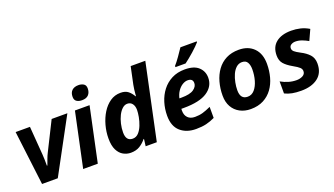

<svg xmlns="http://www.w3.org/2000/svg" viewBox="-67 -1284 3153 1813"><g transform="rotate(-20 1509.0 -378.0)"><path d="M117 0 50 -546H194L216 -260Q218 -241 218.5 -207.5Q219 -174 219 -147H224Q233 -172 245 -204.5Q257 -237 267 -256L412 -546H570L275 0Z M743 -614Q712 -614 690.5 -627.5Q669 -641 669 -674Q669 -716 692.5 -738Q716 -760 758 -760Q787 -760 809 -747Q831 -734 831 -701Q831 -662 809.5 -638Q788 -614 743 -614ZM530 0 646 -546H793L677 0Z M1007 10Q968 10 932.5 -9.5Q897 -29 875 -72.5Q853 -116 853 -189Q853 -255 871 -320.5Q889 -386 922 -439Q955 -492 1001.5 -524Q1048 -556 1106 -556Q1155 -556 1183 -533Q1211 -510 1230 -476H1234Q1234 -479 1235.5 -497.5Q1237 -516 1240 -540.5Q1243 -565 1247 -585L1284 -760H1431L1270 0H1158L1167 -71H1163Q1134 -35 1097 -12.5Q1060 10 1007 10ZM1069 -109Q1104 -109 1128.5 -135.5Q1153 -162 1168.5 -201.5Q1184 -241 1191.5 -281.5Q1199 -322 1199 -351Q1199 -390 1181 -413.5Q1163 -437 1131 -437Q1104 -437 1080.5 -415.5Q1057 -394 1039.5 -359Q1022 -324 1012 -281Q1002 -238 1002 -195Q1002 -109 1069 -109Z M1663 10Q1567 10 1507 -42.5Q1447 -95 1447 -201Q1447 -270 1466.5 -333.5Q1486 -397 1524.5 -447Q1563 -497 1620 -526.5Q1677 -556 1752 -556Q1844 -556 1889.5 -514Q1935 -472 1935 -407Q1935 -321 1857.5 -269Q1780 -217 1621 -217H1596Q1595 -211 1595 -206.5Q1595 -202 1595 -197Q1595 -153 1620.5 -127Q1646 -101 1692 -101Q1735 -101 1770 -111Q1805 -121 1853 -143V-32Q1810 -11 1766 -0.5Q1722 10 1663 10ZM1612 -316H1634Q1719 -316 1756.5 -342.5Q1794 -369 1794 -404Q1794 -450 1743 -450Q1716 -450 1689 -433Q1662 -416 1641.5 -386Q1621 -356 1612 -316ZM1678 -606V-618Q1703 -646 1733 -688.5Q1763 -731 1786 -766H1950V-758Q1939 -745 1918.5 -724.5Q1898 -704 1873 -682Q1848 -660 1823.5 -640Q1799 -620 1780 -606Z M2213 10Q2152 10 2104.5 -15.5Q2057 -41 2030.5 -88Q2004 -135 2004 -200Q2004 -272 2022 -336.5Q2040 -401 2076 -450.5Q2112 -500 2166.5 -528Q2221 -556 2294 -556Q2389 -556 2445 -499Q2501 -442 2501 -340Q2501 -271 2484 -208Q2467 -145 2431.5 -96Q2396 -47 2341.5 -18.5Q2287 10 2213 10ZM2225 -110Q2266 -110 2294.5 -143Q2323 -176 2338 -228.5Q2353 -281 2353 -340Q2353 -381 2337.5 -408.5Q2322 -436 2283 -436Q2250 -436 2225 -413.5Q2200 -391 2184 -355Q2168 -319 2160 -278Q2152 -237 2152 -200Q2152 -110 2225 -110Z M2720 10Q2668 10 2629 2.5Q2590 -5 2556 -22V-143Q2593 -122 2632 -110.5Q2671 -99 2712 -99Q2747 -99 2774 -113.5Q2801 -128 2801 -158Q2801 -178 2785 -194Q2769 -210 2719 -238Q2668 -267 2640.5 -298.5Q2613 -330 2613 -382Q2613 -467 2668.5 -511.5Q2724 -556 2821 -556Q2868 -556 2912 -545.5Q2956 -535 2998 -510L2950 -405Q2921 -422 2888.5 -434Q2856 -446 2824 -446Q2800 -446 2781 -434.5Q2762 -423 2762 -400Q2762 -381 2778 -366.5Q2794 -352 2836 -330Q2886 -305 2918 -270.5Q2950 -236 2950 -180Q2950 -86 2887.5 -38Q2825 10 2720 10Z"/></g></svg>

Font: Noto IKEA Latin
Style: Bold Italic
Weight: 700
Italic angle: -12°
Designer: Monotype Design Team
Foundry: Monotype Imaging Inc.
Version: Version 1.0